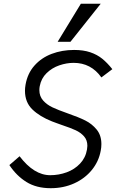

<svg xmlns="http://www.w3.org/2000/svg" viewBox="-20 -1003 640 1034"><path d="M250.5 -59.5Q296.5 -59.5 339 -75Q381.5 -90.5 411.2 -122Q441 -153.5 448.5 -198Q450.5 -212 450.5 -217.5Q450.5 -248.5 432.5 -268.8Q414.5 -289 387.5 -301.5Q360.5 -314 314 -329.5Q300.5 -334.5 287 -339.2Q273.5 -344 260.5 -349Q193.5 -375.5 154 -414Q114.5 -452.5 114.5 -514Q114.5 -529.5 117.5 -546.5Q128 -607.5 165.5 -649.8Q203 -692 258.5 -713Q314 -734 379 -734Q429 -734 466 -721.5Q503 -709 530.5 -686.8Q558 -664.5 585 -630.5L526 -586Q470.5 -664.5 376.5 -664.5Q338.5 -664.5 299.2 -651Q260 -637.5 231 -609.2Q202 -581 194 -539Q192 -529 192 -517.5Q192 -484.5 212.2 -461.8Q232.5 -439 262.8 -424.8Q293 -410.5 344.5 -392.5Q403.5 -372 439.5 -354Q475.5 -336 500.8 -305Q526 -274 526 -227Q526 -209 522.5 -191.5Q512 -133.5 474.5 -87.5Q437 -41.5 379.5 -15.5Q322 10.5 253 10.5Q176 10.5 122.2 -23Q68.5 -56.5 30.5 -114L85.5 -161.5Q163 -59.5 250.5 -59.5ZM290.5 -778 415.5 -983H522.5L359.5 -778Z"/></svg>

Font: JuliaMono Light
Style: Italic
Weight: 300
Italic angle: -9°
Monospace: yes
Designer: cormullion
Foundry: corm
Version: Version 0.054; ttfautohint (v1.8.4)